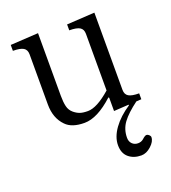

<svg xmlns="http://www.w3.org/2000/svg" viewBox="-126 -537 770 866"><g transform="rotate(-20 259.0 -104.0)"><path d="M21.5 -407.2V-435.5L155.3 -443.4V-142.1Q155.3 -112.3 160.2 -91.6Q165 -70.8 181.6 -57.1Q195.3 -45.9 209.5 -41Q223.6 -36.1 247.1 -36.1Q290.5 -36.1 357.4 -94.7V-366.7Q357.4 -388.7 342.3 -397.9Q327.1 -407.2 292 -407.2V-435.5L425.8 -443.4V-72.8Q425.8 -50.8 440.9 -41.5Q456.1 -32.2 491.2 -32.2V-3.9L466.8 -2.4Q417.5 34.2 394.3 65.4Q371.1 96.7 371.1 137.7Q371.1 155.8 382.1 166.7Q393.1 177.7 409.7 177.7Q425.3 177.7 436 168.5Q450.2 155.3 457.5 155.3Q463.4 155.3 469.5 160.9Q475.6 166.5 475.6 171.9Q475.6 192.9 452.6 213.6Q429.7 234.4 405.3 234.4Q369.1 234.4 345.2 214.4Q321.3 194.3 321.3 155.3Q321.3 116.2 350.3 75.9Q379.4 35.6 429.2 2.9V-0.5L357.4 3.9V-59.6L354.5 -62.5Q276.9 8.8 214.8 8.8Q153.8 8.8 125.5 -21Q86.9 -60.1 86.9 -126V-366.7Q86.9 -388.7 71.8 -397.9Q56.6 -407.2 21.5 -407.2Z"/></g></svg>

Font: Theano Old Style
Style: Regular
Weight: 400
Designer: Alexey Kryukov
Version: Version 2.00